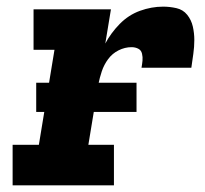

<svg xmlns="http://www.w3.org/2000/svg" viewBox="-20 -558 616 578"><path d="M18 0H323V-122H246L276 -304Q280 -324 286.5 -343.5Q293 -363 305.5 -380Q318 -397 337 -406.5Q356 -416 376 -416Q387 -416 396 -411.5Q405 -407 407.5 -396.5Q410 -386 409 -375.5Q408 -365 406 -354H556Q559 -375 562 -396Q565 -417 565 -437.5Q565 -458 560.5 -478Q556 -498 543.5 -513.5Q531 -529 511 -533.5Q491 -538 471 -538Q436 -538 401.5 -525.5Q367 -513 340.5 -486Q314 -459 297 -427L314 -530H81V-408H144L97 -122H18ZM89 -221H391V-309H89Z"/></svg>

Font: Iosevka Sparkle Heavy Oblique
Style: Regular
Weight: 900
Italic angle: -9°
Designer: Belleve Invis
Foundry: Belleve Invis
Version: Version 4.5.0; ttfautohint (v1.8.3)